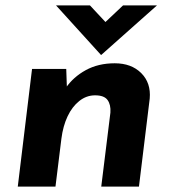

<svg xmlns="http://www.w3.org/2000/svg" viewBox="-20 -693 656 713"><path d="M226 -437 229 -350 224 -366Q252 -407 298.5 -432.5Q345 -458 406 -458Q468 -458 504.5 -421.5Q541 -385 536 -327L496 0H356L390 -275Q392 -304 379.5 -321.5Q367 -339 333 -339Q301 -339 274.5 -318Q248 -297 231 -261Q214 -225 208 -178L186 0H46L99 -437ZM314 -673 383 -599 348 -589 437 -673H563L356 -489H355L188 -673Z"/></svg>

Font: Josefin Sans Thin
Style: Bold Italic
Weight: 700
Italic angle: -7°
Version: Version 2.000